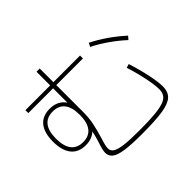

<svg xmlns="http://www.w3.org/2000/svg" viewBox="-171 -1012 1279 1279"><g transform="rotate(-45 469.0 -372.5)"><path d="M244.1 -62.5Q244.1 -86.4 262.7 -140.6Q274.9 -178.2 284.7 -223.6Q267.6 -206.5 243.2 -197.5Q218.8 -188.5 188.5 -188.5Q121.6 -188.5 86.2 -232.7Q50.8 -276.9 50.8 -360.4Q50.8 -443.8 86.4 -487.5Q122.1 -531.2 189.5 -531.2Q265.6 -531.2 302.7 -476.1V-611.3H69.3V-638.7H302.7V-767.6H333V-638.7H584V-611.3H333V-358.4Q333 -300.8 322.5 -251.7Q312 -202.6 293.9 -142.6Q277.3 -92.8 277.3 -69.3Q277.3 -45.9 298.8 -32.2Q320.3 -18.6 370.1 -12.2Q419.9 -5.9 506.8 -5.9Q625.5 -5.9 687.5 -14.6Q749.5 -23.4 774.2 -44.7Q798.8 -65.9 798.8 -106.4Q798.8 -146 783.9 -218.5Q769 -291 746.1 -361.3L773.4 -369.1Q797.9 -293 813.5 -219Q829.1 -145 829.1 -103.5Q829.1 -52.7 800.5 -25.6Q772 1.5 703.6 12.5Q635.3 23.4 506.8 23.4Q407.7 23.4 351.1 15.4Q294.4 7.3 269.3 -11.2Q244.1 -29.8 244.1 -62.5ZM303.7 -360.4Q303.7 -432.1 275.4 -468Q247.1 -503.9 191.4 -503.9Q135.7 -503.9 107.4 -467.8Q79.1 -431.6 79.1 -360.4Q79.1 -288.6 107.4 -252.2Q135.7 -215.8 191.4 -215.8Q247.1 -215.8 275.4 -252.2Q303.7 -288.6 303.7 -360.4ZM671.9 -631.8 685.5 -657.2Q740.2 -630.9 797.6 -590.8Q855 -550.8 904.3 -505.9L884.8 -483.4Q837.9 -526.9 782 -565.9Q726.1 -605 671.9 -631.8Z"/></g></svg>

Font: Pretendard Thin
Style: Regular
Weight: 100
Designer: Base glyphs from Inter by Rasmus Andersson; Hangeul glyphs from Noto Sans CJK(Source Han Sans) by Jang Soo-young and Kan
Foundry: Kil Hyung-jin
Version: Version 1.309